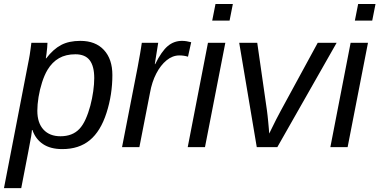

<svg xmlns="http://www.w3.org/2000/svg" viewBox="-45 -745 1921 972"><path d="M270.5 9.8Q210.4 9.8 172.6 -15.6Q134.8 -41 119.1 -86.9H116.7Q116.7 -84.5 115.7 -76.4Q114.7 -68.4 112.8 -55.2Q110.8 -42 98.1 23.7Q85.4 89.4 62.5 207.5H-24.9L96.7 -420.4Q99.1 -432.1 101.3 -443.8Q103.5 -455.6 105.5 -467.3Q107.9 -482.9 109.9 -498Q111.8 -513.2 113.8 -528.3H195.3Q195.3 -519.5 193.8 -503.7Q192.4 -487.8 190.4 -472.7Q188.5 -457.5 187 -449.7H189Q224.6 -496.1 264.2 -517.1Q303.7 -538.1 361.8 -538.1Q438.5 -538.1 481.2 -491.9Q523.9 -445.8 523.9 -365.2Q523.9 -265.6 494.1 -173.3Q464.4 -80.6 409.7 -35.4Q355 9.8 270.5 9.8ZM336.4 -470.2Q288.1 -470.2 253.7 -450.4Q219.2 -430.7 195.3 -391.1Q179.7 -364.7 168 -328.1Q156.2 -291.5 150.1 -253.7Q144 -215.8 144 -184.1Q144 -123 175 -89.1Q206.1 -55.2 261.2 -55.2Q321.8 -55.2 356.9 -92.3Q374.5 -110.8 388.4 -141.6Q402.3 -172.4 412.1 -209.2Q421.9 -246.1 427 -283Q432.1 -319.8 432.1 -349.6Q432.1 -409.7 409.2 -439.9Q386.2 -470.2 336.4 -470.2Z M906.7 -458Q886.2 -464.4 862.8 -464.4Q828.6 -464.4 798.3 -439.7Q768.1 -415 746.1 -372.6Q724.1 -330.1 714.4 -275.4L660.6 0H572.8L651.9 -405.3Q654.8 -422.4 658 -439.2Q661.1 -456.1 664.1 -472.7Q666.5 -486.8 668.7 -500.7Q670.9 -514.6 672.9 -528.3H755.9L742.7 -445.8L738.8 -420.4H740.7Q772.9 -485.4 804.2 -511.7Q835.4 -538.1 876.5 -538.1Q897.9 -538.1 922.9 -531.2Z M1133.8 -724.6 1117.2 -640.6H1029.3L1045.9 -724.6ZM1095.7 -528.3 992.7 0H905.3L1007.8 -528.3Z M1659.2 -528.3 1358.9 0H1254.9L1166 -528.3H1257.3L1306.6 -184.6Q1308.1 -173.8 1309.6 -159.9Q1311 -146 1312.7 -129.9Q1314.5 -113.8 1315.9 -94.7L1317.9 -68.8L1330.6 -94.7Q1341.8 -117.7 1353 -139.9Q1364.3 -162.1 1376 -183.6L1563.5 -528.3Z M1856 -724.6 1839.4 -640.6H1751.5L1768.1 -724.6ZM1817.9 -528.3 1714.8 0H1627.4L1730 -528.3Z"/></svg>

Font: Arimo
Style: Italic
Weight: 400
Italic angle: -12°
Designer: Steve Matteson
Foundry: Monotype Imaging Inc.
Version: Version 1.33